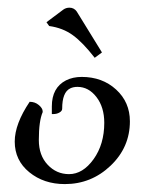

<svg xmlns="http://www.w3.org/2000/svg" viewBox="-20 -460 390 490"><path d="M98.6 -403.3 141.6 -435.5Q148.4 -440.4 157.2 -440.4Q168.9 -440.4 175.8 -430.7L240.2 -326.2L221.7 -312.5Q191.4 -351.6 166 -370.1Q140.6 -388.7 105.5 -393.6ZM17.6 -98.6Q17.6 -143.6 55.7 -200.2Q69.3 -200.2 79.1 -191.9Q88.9 -183.6 88.9 -175.8Q88.9 -174.8 88.9 -173.8Q79.1 -151.4 79.1 -102.5Q79.1 -63.5 101.6 -39.6Q124 -15.6 156.2 -15.6Q191.4 -15.6 218.8 -53.7Q246.1 -91.8 246.1 -146.5Q246.1 -186.5 226.1 -212.4Q206.1 -238.3 177.7 -238.3Q167 -238.3 159.2 -234.4Q138.7 -224.6 138.7 -182.6Q138.7 -176.8 131.8 -172.9Q125 -168.9 116.2 -168.9H112.3V-188.5Q112.3 -236.3 148.4 -254.9Q166 -263.7 188.5 -263.7Q241.2 -263.7 276.4 -231.4Q311.5 -199.2 311.5 -150.4Q311.5 -84 262.2 -37.1Q212.9 9.8 145.5 9.8Q91.8 9.8 54.7 -20.5Q17.6 -50.8 17.6 -98.6Z"/></svg>

Font: Kleymisska
Style: Regular
Weight: 500
Italic angle: -8°
Designer: gluk
Foundry: gluk
Version: Version 0.298